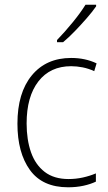

<svg xmlns="http://www.w3.org/2000/svg" viewBox="-20 -785 457 815"><path d="M269 10Q160 10 107 -63.5Q54 -137 54 -260Q54 -391 115 -465Q176 -539 282 -539Q342 -539 390 -516L380 -483Q356 -494 331 -499Q306 -504 282 -504Q193 -504 143 -439.5Q93 -375 93 -261Q93 -192 111.5 -139Q130 -86 169.5 -55.5Q209 -25 271 -25Q302 -25 331.5 -31.5Q361 -38 387 -49V-14Q364 -3 334 3.5Q304 10 269 10ZM388 -758Q372 -735 348 -707.5Q324 -680 298 -653Q272 -626 248 -606H222V-615Q254 -648 288 -689.5Q322 -731 343 -765H388Z"/></svg>

Font: Noto Sans Arabic UI SmCn XLt
Style: Regular
Weight: 200
Width: 4
Designer: Monotype Design Team, Nadine Chahine and Nizar Qandah
Foundry: Monotype Imaging Inc.
Version: Version 2.010; ttfautohint (v1.8.4.7-5d5b)